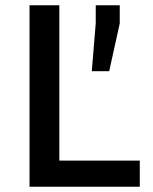

<svg xmlns="http://www.w3.org/2000/svg" viewBox="-20 -708 579 728"><path d="M92 0V-688H205V-99H510V0ZM328 -438 343 -619V-688H434V-619L394 -438Z"/></svg>

Font: Saira Thin Medium
Style: Regular
Weight: 500
Version: Version 1.101